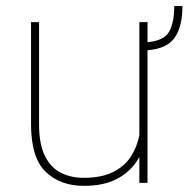

<svg xmlns="http://www.w3.org/2000/svg" viewBox="-20 -601 620 631"><path d="M552.7 -581.1H579.6Q579.6 -515.1 554.7 -478Q529.8 -440.9 464.8 -436V0H438V-85.4Q414.6 -41.5 369.6 -15.9Q324.7 9.8 255.9 9.8Q178.2 9.8 130.1 -36.4Q82 -82.5 82 -192.9V-528.3H108.4V-191.9Q108.4 -127.4 127.4 -88.9Q146.5 -50.3 179.7 -33.4Q212.9 -16.6 254.9 -16.6Q313.5 -16.6 351.6 -35.6Q389.6 -54.7 410.2 -86.7Q430.7 -118.7 438 -156.7V-528.3H464.8V-462.4Q520 -467.3 536.4 -497.8Q552.7 -528.3 552.7 -581.1Z"/></svg>

Font: Vazirmatn UI Thin
Style: Regular
Weight: 100
Designer: Saber Rastikerdar
Foundry: Saber Rastikerdar
Version: Version 33.003